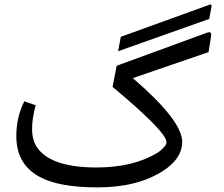

<svg xmlns="http://www.w3.org/2000/svg" viewBox="-20 -814 970 833"><path d="M698.2 -211.9Q670.9 -268.1 468.3 -437L486.3 -528.8L878.9 -672.4Q899.4 -679.7 896 -658.2L884.8 -587.9L556.2 -475.1Q770.5 -291 770.5 -198.2Q770.5 -127.4 689.9 -74.2Q578.1 -1 403.3 -1Q232.9 -1 148.9 -48.3Q50.8 -103 50.8 -223.1Q50.8 -305.7 85.4 -374.5L134.8 -357.4Q119.1 -299.3 119.1 -255.9Q119.1 -207 139.2 -176.8Q198.2 -87.4 398.9 -87.4Q555.7 -87.4 660.2 -149.4Q681.6 -162.1 697.8 -183.1Q706.5 -194.8 698.2 -211.9ZM897.2 -782.8 887.8 -731.9 492.4 -591.7 504.1 -654.3 888.4 -793.3Q900.6 -797.8 897.2 -782.8Z"/></svg>

Font: Sahel WOL
Style: WOL
Weight: 400
Foundry: Saber Rastikerdar (saber.rastikerdar@gmail.com)
Version: Version 1.0.0-alpha22